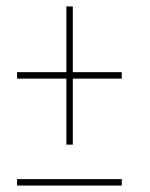

<svg xmlns="http://www.w3.org/2000/svg" viewBox="-20 -592 465 596"><path d="M186 -143V-348H33V-368H186V-572H206V-368H358V-348H206V-143ZM33 -16V-36H358V-16Z"/></svg>

Font: Noto Serif Display ExtraCondensed Light
Style: Italic
Weight: 300
Width: 2
Italic angle: -12°
Designer: Monotype Design Team
Foundry: Monotype Imaging Inc.
Version: Version 2.009